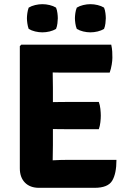

<svg xmlns="http://www.w3.org/2000/svg" viewBox="-20 -897 613 920"><path d="M75 -676 82 -683H232.5V-551.5Q232.5 -530.5 233 -514Q233.5 -497.5 233.5 -477V-202Q233.5 -182.5 233 -166.5Q232.5 -150.5 232.5 -130V3H167Q124 3 99.5 -22Q75 -47 75 -90.5ZM453.5 -408.5Q459 -394 461 -375Q463 -356 463 -343Q463 -329.5 461 -311.5Q459 -293.5 453.5 -278H301Q288.5 -278 265.5 -278.2Q242.5 -278.5 218.2 -279Q194 -279.5 178 -280V-406.5Q194 -407 218.2 -407.5Q242.5 -408 265.5 -408.2Q288.5 -408.5 301 -408.5ZM513 -683Q517 -665 517.8 -649.2Q518.5 -633.5 518.5 -620Q518.5 -606.5 515.2 -586.8Q512 -567 505.5 -549H301Q288.5 -549 265.5 -549.2Q242.5 -549.5 218.2 -550Q194 -550.5 178 -551V-683ZM538 -131Q538 -65 517.5 -31Q497 3 433 3H178V-126Q210.5 -127.5 240.2 -129.2Q270 -131 306.5 -131ZM413 -742Q396.5 -742 378.8 -746.2Q361 -750.5 348 -758.5Q343 -770.5 341 -785.2Q339 -800 339 -809.5Q339 -819.5 341 -834Q343 -848.5 348 -860.5Q361 -868.5 378.8 -872.8Q396.5 -877 413 -877Q430 -877 447.8 -872.8Q465.5 -868.5 478.5 -860.5Q483.5 -848.5 485.2 -834Q487 -819.5 487 -809.5Q487 -800 485.2 -785.2Q483.5 -770.5 478.5 -758.5Q465.5 -750.5 447.8 -746.2Q430 -742 413 -742ZM183 -742Q166.5 -742 148.5 -746.2Q130.5 -750.5 117.5 -758.5Q113 -770.5 111 -785.2Q109 -800 109 -809.5Q109 -819.5 111 -834Q113 -848.5 117.5 -860.5Q130.5 -868.5 148.5 -872.8Q166.5 -877 183 -877Q200 -877 217.8 -872.8Q235.5 -868.5 248.5 -860.5Q253.5 -848.5 255.2 -834Q257 -819.5 257 -809.5Q257 -800 255.2 -785.2Q253.5 -770.5 248.5 -758.5Q235.5 -750.5 217.8 -746.2Q200 -742 183 -742Z"/></svg>

Font: Signika
Style: Bold
Weight: 700
Designer: Anna Giedry
Foundry: Anna Giedry
Version: Version 2.001